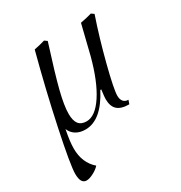

<svg xmlns="http://www.w3.org/2000/svg" viewBox="-155 -548 828 877"><g transform="rotate(-30 258.5 -109.5)"><path d="M400 -8 393 12Q351 12 331 -6Q311 -24 311 -63Q311 -73 316 -111H311Q247 12 163 12Q134 12 113.5 -0.5Q93 -13 84 -36Q72 24 72 60Q72 136 122 179Q110 193 88 204.5Q66 216 51 216Q20 216 20 164Q20 119 57.5 -58.5Q95 -236 144 -421Q179 -428 201 -435L215 -425Q168 -278 149.5 -204.5Q131 -131 131 -89Q131 -52 144.5 -35Q158 -18 186 -18Q232 -18 275.5 -84Q319 -150 350 -267L388 -421Q425 -428 448 -435L462 -425Q426 -320 395.5 -201Q365 -82 365 -49Q365 -30 374 -19Q383 -8 400 -8Z"/></g></svg>

Font: Arapey
Style: Italic
Weight: 400
Italic angle: -12°
Designer: Eduardo Rodriguez Tunni
Foundry: Eduardo Rodriguez Tunni
Version: Version 3.000